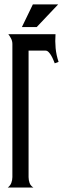

<svg xmlns="http://www.w3.org/2000/svg" viewBox="-20 -836 292 856"><path d="M14.6 0Q25.9 -8.3 30.5 -20.8Q35.2 -33.2 35.2 -46.4V-639.6Q35.2 -652.3 29.8 -663.3Q24.4 -674.3 17.1 -683.6H227.5Q225.1 -652.8 228 -621.3Q231 -589.8 241.2 -560.1L224.1 -553.7Q221.7 -559.6 217.8 -569.1Q213.9 -578.6 208.7 -587.6Q203.6 -596.7 197 -603.5Q190.4 -610.4 182.6 -610.4H107.4V-46.4Q107.4 -33.2 111.8 -20.5Q116.2 -7.8 128.9 0ZM77.6 -715.3 126.5 -816.4H239.3L143.6 -715.3H77.6Z"/></svg>

Font: XAYAX
Style: Regular
Weight: 400
Designer: Peter Wiegel
Foundry: Peter Wiegel
Version: Version 1.000 2009 initial release